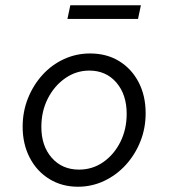

<svg xmlns="http://www.w3.org/2000/svg" viewBox="-20 -699 640 729"><path d="M276 10Q214.8 10 167.2 -19.4Q119.6 -48.7 92.8 -100.4Q66 -152 66 -218Q66 -275.1 86 -325.3Q105.9 -375.6 141 -414.3Q176 -453 222.7 -474.5Q269.4 -496 322 -496Q385 -496 432.3 -467Q479.7 -437.9 506.3 -386.8Q533 -335.7 533 -269Q533 -211.9 512.9 -161.7Q492.7 -111.4 457.4 -72.7Q422 -34 375.3 -12Q328.6 10 276 10ZM280 -55Q331 -55 372 -83.5Q413 -112 437 -160Q461 -208 461 -267Q461 -340.1 421.8 -385.6Q382.7 -431 319 -431Q269.1 -431 227.6 -402Q186 -373 161.5 -324.7Q137 -276.4 137 -217Q137 -145 176.4 -100Q215.9 -55 280 -55ZM236 -627 247 -679H515L504 -627Z"/></svg>

Font: Red Hat Mono
Style: Italic
Weight: 300
Italic angle: -12°
Monospace: yes
Designer: Pentagram, MCKL
Foundry: Pentagram, MCKL
Version: Version 1.023